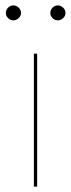

<svg xmlns="http://www.w3.org/2000/svg" viewBox="-20 -688 262 708"><path d="M117 -490V0H105V-490ZM57.5 -640Q57.5 -629.5 48.8 -621.2Q40 -613 29.5 -613Q18 -613 9.8 -621.2Q1.5 -629.5 1.5 -640Q1.5 -651.5 9.8 -659.8Q18 -668 29.5 -668Q40 -668 48.8 -659.8Q57.5 -651.5 57.5 -640ZM221.5 -640Q221.5 -629.5 212.8 -621.2Q204 -613 193.5 -613Q182 -613 173.8 -621.2Q165.5 -629.5 165.5 -640Q165.5 -651.5 173.8 -659.8Q182 -668 193.5 -668Q204 -668 212.8 -659.8Q221.5 -651.5 221.5 -640Z"/></svg>

Font: Lato TR Hairline
Style: Regular
Weight: 250
Designer: Lukasz Dziedzic
Foundry: Lukasz Dziedzic
Version: Version 1.104 2013